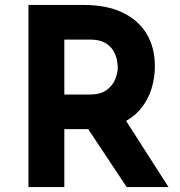

<svg xmlns="http://www.w3.org/2000/svg" viewBox="-20 -756 726 776"><path d="M318 -736Q411 -736 475 -705.5Q539 -675 572.5 -619.5Q606 -564 606 -488Q606 -443 592.5 -398Q579 -353 548.5 -316Q518 -279 468 -256.5Q418 -234 344 -234H240V0H95V-736ZM343 -374Q387 -374 411.5 -392.5Q436 -411 446 -436.5Q456 -462 456 -483Q456 -495 452.5 -513.5Q449 -532 438 -551Q427 -570 404.5 -583Q382 -596 344 -596H240V-374ZM479 -284 661 0H492L306 -280Z"/></svg>

Font: Reem Kufi Fun
Style: Regular
Weight: 400
Designer: Khaled Hosny
Version: Version 1.005